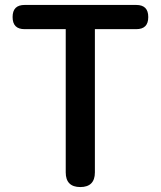

<svg xmlns="http://www.w3.org/2000/svg" viewBox="-20 -757 651 777"><path d="M246 -319V-59C246 -20 266 0 305 0C344 0 364 -20 364 -59V-639H531C564 -639 580 -655 580 -688C580 -721 564 -737 531 -737H305H80C47 -737 31 -721 31 -688C31 -655 47 -639 80 -639H246Z"/></svg>

Font: GenSenRounded2 TW M
Style: Regular
Weight: 500
Version: Version 2.100;PS 2.1;hotconv 16.6.51;makeotf.lib2.5.65220 DE